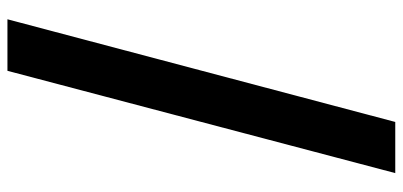

<svg xmlns="http://www.w3.org/2000/svg" viewBox="-296 -544 1056 503"><g transform="rotate(-90 231.5 -292.0)"><path d="M433 -800H298L30 216H164Z"/></g></svg>

Font: Noto Sans Sinhala UI Condensed ExtraBold
Style: Regular
Weight: 800
Width: 3
Designer: Jelle Bosma - Monotype Design Team
Foundry: Monotype Imaging Inc.
Version: Version 2.006